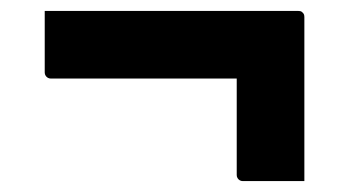

<svg xmlns="http://www.w3.org/2000/svg" viewBox="-20 -473 640 352"><path d="M62 -453H526Q531 -453 533 -451.5Q535 -450 536.5 -448Q538 -446 538 -442Q538 -367 538 -291.5Q538 -216 538 -141Q509 -141 481.5 -141Q454 -141 425 -141Q422 -141 419.5 -142.5Q417 -144 415.5 -146.5Q414 -149 414 -152Q414 -210 414 -267.5Q414 -325 414 -383L457 -329H73Q70 -329 67.5 -330.5Q65 -332 63.5 -334.5Q62 -337 62 -340Q62 -369 62 -397Q62 -425 62 -453Z"/></svg>

Font: Recursive
Style: Bold
Weight: 700
Version: Version 1.085